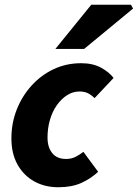

<svg xmlns="http://www.w3.org/2000/svg" viewBox="-20 -776 580 808"><path d="M225 12Q169 12 124.5 -12.5Q80 -37 54 -83Q28 -129 28 -194Q28 -258 50.5 -315Q73 -372 113 -416Q153 -460 206 -485Q259 -510 322 -510Q371 -510 405.5 -491Q440 -472 458 -448L378 -363Q365 -376 350.5 -383.5Q336 -391 314 -391Q287 -391 262.5 -375.5Q238 -360 219 -333Q200 -306 190 -271Q180 -236 180 -197Q180 -156 200 -131.5Q220 -107 258 -107Q281 -107 299 -116.5Q317 -126 331 -137L393 -53Q362 -24 322 -6Q282 12 225 12ZM213 -570 364 -756H531L540 -740L334 -570Z"/></svg>

Font: Source Sans 3 ExtraBold
Style: Italic
Weight: 800
Italic angle: -11°
Version: Version 3.052;hotconv 1.1.0;makeotfexe 2.6.0